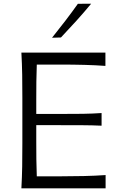

<svg xmlns="http://www.w3.org/2000/svg" viewBox="-20 -1032 659 1052"><path d="M97.2 0Q100.6 -62.5 101.6 -120.1Q102.5 -177.7 102.5 -246.6V-495.6Q102.5 -564.9 101.6 -622.8Q100.6 -680.7 97.2 -743.7H557.6V-670.9Q504.4 -674.8 443.8 -676.5Q383.3 -678.2 300.8 -678.2H181.6Q179.7 -630.9 179.2 -584.5Q178.7 -538.1 178.7 -484.4V-407.7H308.6Q381.3 -407.7 434.3 -408.4Q487.3 -409.2 536.6 -412.6V-343.3Q484.4 -345.7 431.6 -345.9Q378.9 -346.2 307.6 -346.2H178.7V-257.8Q178.7 -204.6 179.2 -158.7Q179.7 -112.8 181.6 -65.9H307.6Q377 -65.9 439 -67.4Q501 -68.8 558.6 -72.8V0ZM265.1 -825.2Q302.2 -871.6 337.9 -918Q373.5 -964.4 406.7 -1011.2L479.5 -1011.7Q440.4 -964.4 398.9 -918.5Q357.4 -872.6 314 -826.7Z"/></svg>

Font: Pinar DS1 Regular
Style: Regular
Weight: 400
Designer: Amin Abedi
Version: Version 3.000